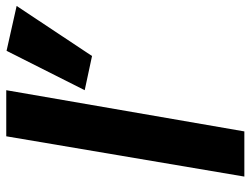

<svg xmlns="http://www.w3.org/2000/svg" viewBox="-116 -704 820 629"><g transform="rotate(-90 294.5 -390.0)"><path d="M162 -780 30 0H178L313 -780ZM442 -779 313 -523 425 -499 589 -746Z"/></g></svg>

Font: Jost
Style: Bold Italic
Weight: 700
Italic angle: -5°
Version: Version 3.710